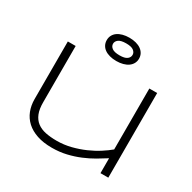

<svg xmlns="http://www.w3.org/2000/svg" viewBox="-195 -1103 1321 1318"><g transform="rotate(30 465.5 -444.5)"><path d="M171.9 -670.9V-228Q171.4 -171.9 186 -135.7Q200.7 -99.6 228.3 -78.9Q255.9 -58.1 295.2 -50Q334.5 -42 383.8 -42Q440.9 -42 495.6 -55.9Q550.3 -69.8 598.6 -91.1Q647 -112.3 687.3 -138.2Q727.5 -164.1 755.9 -188V-670.9H817.9V0H755.9V-118.2Q721.7 -96.2 681.2 -72.5Q640.6 -48.8 593.5 -29.1Q546.4 -9.3 492.7 3.4Q439 16.1 378.9 16.1Q311 16.1 260.5 -1Q210 -18.1 176.5 -48.8Q143.1 -79.6 126.5 -121.8Q109.9 -164.1 109.9 -214.8V-670.9ZM336.4 -813Q336.4 -834 345.5 -851.1Q354.5 -868.2 371.3 -880.1Q388.2 -892.1 411.9 -898.4Q435.5 -904.8 464.4 -904.8Q492.7 -904.8 516.4 -898.4Q540 -892.1 556.9 -880.1Q573.7 -868.2 583 -851.1Q592.3 -834 592.3 -813Q592.3 -791.5 583 -774.4Q573.7 -757.3 556.9 -745.4Q540 -733.4 516.4 -727.1Q492.7 -720.7 464.4 -720.7Q435.5 -720.7 411.9 -727.1Q388.2 -733.4 371.3 -745.4Q354.5 -757.3 345.5 -774.4Q336.4 -791.5 336.4 -813ZM386.2 -813Q386.2 -793 404.5 -779.3Q422.9 -765.6 464.4 -765.6Q505.4 -765.6 523.2 -779.3Q541 -793 541 -813Q541 -832.5 523.2 -846.2Q505.4 -859.9 464.4 -859.9Q422.9 -859.9 404.5 -846.2Q386.2 -832.5 386.2 -813Z"/></g></svg>

Font: Syncopate
Style: Regular
Weight: 300
Width: 7
Designer: Astigmatic (AOETI)
Foundry: Astigmatic (AOETI)
Version: Version 001.000